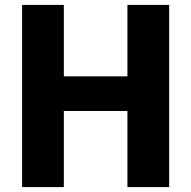

<svg xmlns="http://www.w3.org/2000/svg" viewBox="-20 -762 779 782"><path d="M240 -310V0H70V-742H240V-451H499V-742H669V0H499V-310Z"/></svg>

Font: Morrison
Style: Bold
Weight: 700
Designer: Pablo Impallari, Rodrigo Fuenzalida (Modified by Dan O. Williams)
Version: Version 0.03;June 6, 2019;FontCreator 11.5.0.2425 64-bit; tt